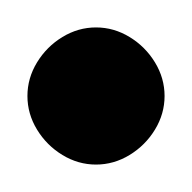

<svg xmlns="http://www.w3.org/2000/svg" viewBox="-20 -1000 140 140"><path d="M0 -930Q0 -917 7 -905.5Q14 -894 25.5 -887Q37 -880 50 -880Q63 -880 74.5 -887Q86 -894 93 -905.5Q100 -917 100 -930Q100 -943 93 -954.5Q86 -966 74.5 -973Q63 -980 50 -980Q37 -980 25.5 -973Q14 -966 7 -954.5Q0 -943 0 -930Z"/></svg>

Font: Linefont
Style: Regular
Weight: 400
Monospace: yes
Version: Version 3.002;gftools[0.9.33]